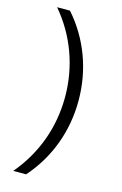

<svg xmlns="http://www.w3.org/2000/svg" viewBox="-126 -771 595 936"><g transform="rotate(15 172.0 -303.0)"><path d="M106 -716H41C139 -601 192 -457 192 -303C192 -148 139 -5 41 110H106C206 -3 260 -147 260 -303C260 -458 206 -603 106 -716Z"/></g></svg>

Font: Uncut Sans Book
Style: Regular
Weight: 350
Designer: Kasper Nordkvist
Foundry: UNCUT.wtf
Version: Version 1.304;Glyphs 3.2 (3246)